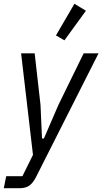

<svg xmlns="http://www.w3.org/2000/svg" viewBox="-41 -799 543 1019"><path d="M403 -516H482L149 143Q132 175 112.5 187.5Q93 200 61 200H-21L-8 136H78L134 23L71 -516H143L174 -242L182 -64H192L269 -242ZM301 -585 256 -611 354 -779 415 -742Z"/></svg>

Font: IBM Plex Sans Cond
Style: Italic
Weight: 400
Width: 3
Italic angle: -11°
Designer: Mike Abbink, Paul van der Laan, Pieter van Rosmalen
Foundry: Bold Monday
Version: Version 1.3